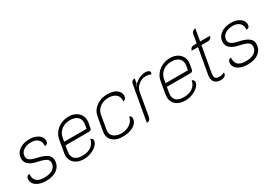

<svg xmlns="http://www.w3.org/2000/svg" viewBox="20 -1440 3153 2229"><g transform="rotate(-30 1596.0 -325.0)"><path d="M30 -104Q30 -131 41.5 -145Q53 -159 74 -159Q70 -95 102 -65Q134 -35 207 -35Q280 -35 321.5 -64.5Q363 -94 363 -147Q363 -180 333 -199Q303 -218 226 -234Q80 -264 80 -358Q80 -402 104.5 -436.5Q129 -471 173 -490Q217 -509 274 -509Q345 -509 391 -477.5Q437 -446 437 -397Q437 -374 425.5 -361.5Q414 -349 392 -348Q393 -354 393 -364Q393 -413 361.5 -440.5Q330 -468 273 -468Q209 -468 168.5 -438Q128 -408 128 -361Q128 -329 155 -309.5Q182 -290 243 -277Q330 -259 370 -229Q410 -199 410 -151Q410 -78 354.5 -34.5Q299 9 205 9Q128 9 79 -22.5Q30 -54 30 -104Z M542 -135Q542 -151 545 -167L574 -332Q583 -383 615 -423.5Q647 -464 695.5 -486.5Q744 -509 801 -509Q850 -509 888 -490Q926 -471 947.5 -437.5Q969 -404 969 -362Q969 -348 966 -331L953 -260Q951 -252 942.5 -244.5Q934 -237 926 -237H603L591 -166Q588 -150 588 -135Q588 -85 621 -59.5Q654 -34 718 -34Q788 -34 834 -67Q880 -100 890 -158Q901 -157 910.5 -146Q920 -135 920 -124Q920 -92 889.5 -61Q859 -30 810 -10.5Q761 9 710 9Q634 9 588 -30.5Q542 -70 542 -135ZM911 -281 920 -331Q923 -346 923 -359Q923 -409 889 -437Q855 -465 794 -465Q725 -465 678 -429Q631 -393 620 -331L611 -281Z M1058 -128Q1058 -141 1061 -156L1094 -343Q1107 -417 1169.5 -463Q1232 -509 1319 -509Q1392 -509 1437.5 -478Q1483 -447 1483 -397Q1483 -374 1470.5 -359Q1458 -344 1439 -344Q1441 -358 1441 -365Q1441 -411 1405.5 -439Q1370 -467 1311 -467Q1244 -467 1196.5 -432.5Q1149 -398 1139 -343L1106 -155Q1104 -141 1104 -135Q1104 -89 1140 -61Q1176 -33 1236 -33Q1304 -33 1352.5 -67Q1401 -101 1410 -155Q1423 -155 1431 -145.5Q1439 -136 1439 -122Q1439 -84 1412.5 -54Q1386 -24 1338.5 -7.5Q1291 9 1230 9Q1152 9 1105 -28.5Q1058 -66 1058 -128Z M1660 -345 1607 -41Q1598 9 1552 9L1635 -460Q1644 -509 1688 -509L1677 -446Q1661 -430 1653 -420L1654 -416Q1736 -509 1831 -509Q1856 -509 1871.5 -499.5Q1887 -490 1887 -474Q1887 -462 1877 -452Q1866 -459 1846.5 -463Q1827 -467 1808 -467Q1756 -467 1712.5 -431Q1669 -395 1660 -345Z M1901 -135Q1901 -151 1904 -167L1933 -332Q1942 -383 1974 -423.5Q2006 -464 2054.5 -486.5Q2103 -509 2160 -509Q2209 -509 2247 -490Q2285 -471 2306.5 -437.5Q2328 -404 2328 -362Q2328 -348 2325 -331L2312 -260Q2310 -252 2301.5 -244.5Q2293 -237 2285 -237H1962L1950 -166Q1947 -150 1947 -135Q1947 -85 1980 -59.5Q2013 -34 2077 -34Q2147 -34 2193 -67Q2239 -100 2249 -158Q2260 -157 2269.5 -146Q2279 -135 2279 -124Q2279 -92 2248.5 -61Q2218 -30 2169 -10.5Q2120 9 2069 9Q1993 9 1947 -30.5Q1901 -70 1901 -135ZM2270 -281 2279 -331Q2282 -346 2282 -359Q2282 -409 2248 -437Q2214 -465 2153 -465Q2084 -465 2037 -429Q1990 -393 1979 -331L1970 -281Z M2443 -87Q2443 -100 2446 -115L2506 -456H2422Q2426 -477 2440 -488.5Q2454 -500 2476 -500H2514L2533 -609Q2537 -632 2551.5 -645.5Q2566 -659 2588 -659L2560 -500H2693Q2689 -480 2675 -468Q2661 -456 2641 -456H2552L2492 -116Q2489 -100 2489 -86Q2489 -58 2504.5 -45.5Q2520 -33 2554 -33Q2584 -33 2618 -51Q2619 -49 2619 -41Q2619 -19 2598 -5Q2577 9 2545 9Q2497 9 2470 -16.5Q2443 -42 2443 -87Z M2732 -104Q2732 -131 2743.5 -145Q2755 -159 2776 -159Q2772 -95 2804 -65Q2836 -35 2909 -35Q2982 -35 3023.5 -64.5Q3065 -94 3065 -147Q3065 -180 3035 -199Q3005 -218 2928 -234Q2782 -264 2782 -358Q2782 -402 2806.5 -436.5Q2831 -471 2875 -490Q2919 -509 2976 -509Q3047 -509 3093 -477.5Q3139 -446 3139 -397Q3139 -374 3127.5 -361.5Q3116 -349 3094 -348Q3095 -354 3095 -364Q3095 -413 3063.5 -440.5Q3032 -468 2975 -468Q2911 -468 2870.5 -438Q2830 -408 2830 -361Q2830 -329 2857 -309.5Q2884 -290 2945 -277Q3032 -259 3072 -229Q3112 -199 3112 -151Q3112 -78 3056.5 -34.5Q3001 9 2907 9Q2830 9 2781 -22.5Q2732 -54 2732 -104Z"/></g></svg>

Font: K2D Thin
Style: Italic
Weight: 100
Italic angle: -10°
Designer: Katatrad Aksorn Co.,Ltd.
Foundry: Cadson Demak Co.,Ltd.
Version: Version 1.000; ttfautohint (v1.6)